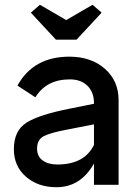

<svg xmlns="http://www.w3.org/2000/svg" viewBox="-20 -773 564 803"><path d="M373 -342Q373 -387 346 -414Q319 -441 272 -441Q174 -441 128 -366L53 -415Q120 -536 270 -536Q361 -536 418.5 -485.5Q476 -435 476 -354V0H373V-89Q317 10 216 10Q139 10 88.5 -34Q38 -78 38 -149Q38 -227 91.5 -260.5Q145 -294 274 -319L373 -339ZM109 -720 147 -753 257 -689 367 -753 405 -720 300 -607H214ZM135 -151Q135 -119 158.5 -102Q182 -85 220 -85Q333 -85 373 -167V-253L261 -231Q191 -218 163 -203.5Q135 -189 135 -151Z"/></svg>

Font: Easer Grotesk
Style: Regular
Weight: 400
Designer: Boardeaser, Bonnie Shaver-Troup, Thomas Jockin
Foundry: Lexend
Version: Version 1.008;Glyphs 3.1.2 (3151)